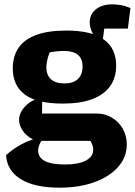

<svg xmlns="http://www.w3.org/2000/svg" viewBox="-20 -657 622 886"><path d="M254 209Q139 209 75.5 169.5Q12 130 8 59Q41 29 80.5 8Q120 -13 168 -23H184Q168 -5 162 10Q156 25 156 37Q156 70 187 86Q218 102 280 102Q342 102 376 84Q410 66 410 34Q410 24 406.5 13Q403 2 397 -7H146Q106 -24 87 -51Q68 -78 68 -104Q68 -136 96 -166Q124 -196 175 -209L174 -133H428Q465 -133 496.5 -114Q528 -95 546.5 -63Q565 -31 565 10Q565 68 525.5 113Q486 158 416 183.5Q346 209 254 209ZM270 -179Q151 -179 95 -220.5Q39 -262 39 -341Q39 -398 66 -437Q93 -476 148 -496Q203 -516 286 -516Q402 -516 459 -475Q516 -434 516 -354Q516 -298 488 -259Q460 -220 405.5 -199.5Q351 -179 270 -179ZM278 -272Q318 -272 339.5 -292.5Q361 -313 361 -350Q361 -387 339 -404.5Q317 -422 274 -422Q260 -422 241.5 -420Q223 -418 209 -415Q201 -395 197.5 -377Q194 -359 194 -347Q194 -310 215.5 -291Q237 -272 278 -272ZM438 -462Q415 -485 404.5 -509Q394 -533 394 -553Q394 -591 422.5 -614Q451 -637 498 -637Q516 -637 537 -633.5Q558 -630 582 -620L570 -525H461L453 -462Z"/></svg>

Font: Piazzolla Thin Black
Style: Regular
Weight: 900
Version: Version 2.005